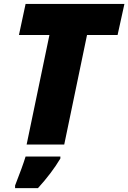

<svg xmlns="http://www.w3.org/2000/svg" viewBox="-20 -734 652 975"><path d="M306.2 0H115.2L231 -556.2H76.2L109.9 -713.9H611.8L577.1 -556.2H421.9ZM56.6 208Q94.2 112.3 109.9 61H286.6V70.8Q243.2 144 172.9 221.2H56.6Z"/></svg>

Font: Open Sans Extrabold
Style: Italic
Weight: 800
Italic angle: -12°
Foundry: Ascender Corporation
Version: Version 1.10